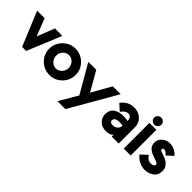

<svg xmlns="http://www.w3.org/2000/svg" viewBox="69 -1583 2676 2676"><g transform="rotate(45 1407.0 -244.5)"><path d="M-15 -506H133L234 -248L336 -506H483L274 0H195Z M999 -251Q999 -145 923 -68.5Q847 8 739 8Q631 8 555 -68Q479 -144 479 -251Q479 -358 555.5 -434Q632 -510 739 -510Q847 -510 923 -434Q999 -358 999 -251ZM862 -251Q862 -306 825.5 -344Q789 -382 739 -382Q689 -382 652.5 -344Q616 -306 616 -251Q616 -196 652.5 -158Q689 -120 739 -120Q789 -120 825.5 -158.5Q862 -197 862 -251Z M1237 -86 994 -506H1151L1315 -219L1477 -506H1632L1234 186H1078Z M1797 -323 1704 -407Q1777 -509 1900 -509Q1984 -509 2041.5 -456Q2099 -403 2099 -319V0H1962V-36Q1927 5 1851 5Q1766 5 1720.5 -43.5Q1675 -92 1675 -153Q1675 -241 1731.5 -280Q1788 -319 1877 -319Q1922 -319 1962 -308V-319Q1962 -351 1945.5 -371.5Q1929 -392 1900 -392Q1845 -392 1797 -323ZM1901 -220Q1802 -220 1802 -161Q1802 -144 1815.5 -132.5Q1829 -121 1855 -121Q1902 -121 1930.5 -146Q1959 -171 1962 -212Q1933 -220 1901 -220Z M2192 -606Q2192 -634 2213.5 -654.5Q2235 -675 2264 -675Q2293 -675 2314 -654.5Q2335 -634 2335 -606Q2335 -579 2314 -558Q2293 -537 2264 -537Q2235 -537 2213.5 -558Q2192 -579 2192 -606ZM2198 0V-506H2335V0Z M2771 -428 2677 -343Q2643 -389 2607 -392Q2593 -392 2585 -385Q2577 -378 2577 -368Q2577 -357 2587.5 -350Q2598 -343 2636 -330Q2637 -330 2656 -323.5Q2675 -317 2685 -312.5Q2695 -308 2715.5 -298Q2736 -288 2748.5 -276Q2761 -264 2775 -247Q2789 -230 2795.5 -207Q2802 -184 2802 -157Q2802 -79 2744.5 -37.5Q2687 4 2613 4Q2564 4 2522 -13.5Q2480 -31 2458 -49.5Q2436 -68 2411 -96L2506 -185Q2532 -149 2555.5 -134Q2579 -119 2613 -119Q2641 -119 2658 -129.5Q2675 -140 2675 -157Q2675 -169 2664.5 -178.5Q2654 -188 2642.5 -192.5Q2631 -197 2610 -203Q2607 -204 2588.5 -210.5Q2570 -217 2565 -219Q2560 -221 2543 -228Q2526 -235 2520.5 -239Q2515 -243 2501 -251Q2487 -259 2481 -265.5Q2475 -272 2465.5 -282.5Q2456 -293 2452 -303Q2448 -313 2444.5 -326Q2441 -339 2440 -354Q2437 -420 2489 -466Q2541 -512 2614 -508Q2705 -502 2771 -428Z"/></g></svg>

Font: LilGrotesk Bold
Style: Regular
Weight: 700
Designer: BSozoo
Foundry: BSozoo
Version: Version 1.001;PS 001.001;hotconv 1.0.70;makeotf.lib2.5.58329